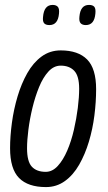

<svg xmlns="http://www.w3.org/2000/svg" viewBox="-20 -751 441 781"><path d="M167 10Q94 10 57.5 -27Q21 -64 21 -148Q21 -197 28.5 -252Q36 -307 51.5 -359Q67 -411 91 -453.5Q115 -496 149 -521Q183 -546 227 -546Q298 -546 334.5 -509Q371 -472 371 -388Q371 -337 364 -281.5Q357 -226 341.5 -174.5Q326 -123 302 -81Q278 -39 244 -14.5Q210 10 167 10ZM166 -52Q193 -52 215 -76Q237 -100 253.5 -138.5Q270 -177 280.5 -222.5Q291 -268 296.5 -312Q302 -356 302 -390Q302 -442 282 -463Q262 -484 227 -484Q199 -484 177 -460Q155 -436 139 -397Q123 -358 112 -312.5Q101 -267 95.5 -223.5Q90 -180 90 -148Q90 -94 109.5 -73Q129 -52 166 -52ZM329 -649Q315 -649 308 -656.5Q301 -664 303 -683Q307 -731 342 -731Q357 -731 363.5 -723.5Q370 -716 368 -696Q364 -649 329 -649ZM181 -649Q166 -649 159.5 -656.5Q153 -664 155 -682Q159 -731 194 -731Q208 -731 215 -723.5Q222 -716 220 -696Q216 -649 181 -649Z"/></svg>

Font: Georama SemiCondensed
Style: Italic
Weight: 400
Width: 4
Italic angle: -9°
Designer: Jean-Baptiste Levee
Foundry: Production Type
Version: Version 1.000